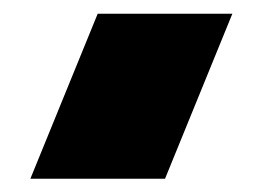

<svg xmlns="http://www.w3.org/2000/svg" viewBox="-20 -1241 389 284"><path d="M224.1 -976.6H24.9L124.5 -1220.7H323.7Z"/></svg>

Font: Wilelessous
Style: Regular
Weight: 400
Designer: Kristopher Martin
Foundry: Kristopher Martin
Version: Version 1.0; ttfautohint (v1.8.4.7-5d5b)